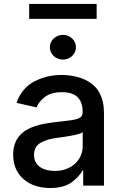

<svg xmlns="http://www.w3.org/2000/svg" viewBox="-20 -927 609 959"><path d="M255 -317.1Q291.9 -321.4 318 -324.2Q344.1 -327.1 360.6 -331.5Q377.1 -335.9 384.9 -343.9Q392.8 -351.9 392.8 -366.5V-369Q392.8 -416.9 367.4 -441.8Q342 -466.6 289.1 -466.6Q235.4 -466.6 204.9 -443.2Q174 -419.7 162.3 -390.6L62.5 -413.4Q89.1 -487.6 151.6 -520.2Q213.8 -552.6 287.6 -552.6Q303.6 -552.6 321.4 -550.8Q339.1 -549 357.1 -544.9Q375 -540.8 392.6 -534.1Q410.2 -527.3 426.1 -517Q442.5 -506.7 456 -492.5Q469.5 -478.3 479 -459.3Q488.6 -440.3 494 -416.2Q499.3 -392 499.3 -362.2V0H395.6V-74.6H391.3Q376.1 -44.4 337 -16Q298.3 12.1 230.1 12.1Q191.4 12.1 157.7 1.2Q123.9 -9.6 99.1 -30.7Q74.2 -51.8 60 -82.9Q45.8 -114 45.8 -154.1Q45.8 -185.4 54.2 -208.6Q62.5 -231.9 77.2 -248.9Q92 -266 111.9 -277.7Q131.7 -289.4 155 -297.1Q178.3 -304.7 203.8 -309.3Q229.4 -313.9 255 -317.1ZM149.9 -152.7Q149.9 -131 158.7 -115.8Q167.6 -100.5 182.4 -91.1Q197.1 -81.7 215.6 -77.4Q234 -73.2 253.2 -73.2Q286.6 -73.2 312.5 -83.5Q338.4 -93.8 356.4 -110.8Q374.3 -127.8 383.7 -150.2Q393.1 -172.6 393.1 -196.7V-267Q389.6 -263.5 380.3 -260.1Q371.1 -256.7 358.8 -253.9Q346.6 -251.1 332.6 -248.6Q318.5 -246.1 305.2 -244.1Q291.9 -242.2 280.4 -240.6Q268.8 -239 261.7 -237.9Q216.3 -232.6 182.9 -213.8Q149.9 -195.3 149.9 -152.7ZM125.7 -832.7V-907.3H462.7V-832.7ZM294.4 -752.8Q307.2 -752.8 319.1 -748.2Q331 -743.6 339.8 -735.3Q348.7 -726.9 354 -715.7Q359.4 -704.5 359.4 -691.1Q359.4 -677.9 354 -666.5Q348.7 -655.2 339.8 -646.8Q331 -638.5 319.1 -633.9Q307.2 -629.3 294.4 -629.3Q281.2 -629.3 269.5 -633.9Q257.8 -638.5 248.8 -646.7Q239.7 -654.8 234.4 -666.2Q229 -677.6 229 -691.1Q229 -704.5 234.4 -715.9Q239.7 -727.3 248.8 -735.4Q257.8 -743.6 269.5 -748.2Q281.2 -752.8 294.4 -752.8Z"/></svg>

Font: Inter P Medium
Style: Regular
Weight: 500
Designer: Rasmus Andersson
Foundry: rsms
Version: Version 3.018;git-588b23468